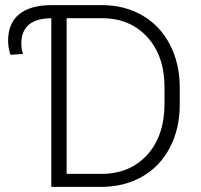

<svg xmlns="http://www.w3.org/2000/svg" viewBox="-20 -731 788 751"><path d="M180.7 0V-659.7Q63.5 -658.7 63.5 -560.5Q63.5 -539.1 69.8 -520L21 -516.6Q11.7 -543.5 11.7 -571.8Q11.7 -640.1 55.2 -675.5Q98.6 -710.9 181.6 -710.9H379.4Q466.8 -710.9 536.1 -671.1Q605.5 -631.3 644.3 -557.1Q683.1 -482.9 683.1 -388.2V-322.8Q683.1 -227.5 644.5 -153.8Q606 -80.1 535.9 -40Q465.8 0 375 0ZM240.7 -659.7V-50.8H375.5Q487.8 -50.8 555.7 -125.2Q623.5 -199.7 623.5 -326.7V-389.2Q623.5 -511.7 556.6 -585.4Q489.7 -659.2 380.4 -659.7Z"/></svg>

Font: Roboto Light
Style: Regular
Weight: 300
Designer: Google
Version: Version 2.134; 2016; ttfautohint (v1.6)